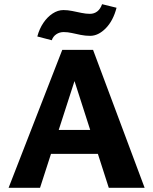

<svg xmlns="http://www.w3.org/2000/svg" viewBox="-20 -896 731 916"><path d="M499 0 314 -576H357L171 0H21L277 -658H424L670 0ZM137 -162 179 -276H473L532 -162ZM227 -704 158 -722Q168 -759 187 -787Q206 -815 231 -831.5Q256 -848 283 -848Q303 -848 325 -843.5Q347 -839 368.5 -834.5Q390 -830 409 -830Q429 -830 444 -841.5Q459 -853 467 -876L536 -859Q520 -797 484.5 -761Q449 -725 410 -725Q387 -725 365 -729.5Q343 -734 323 -738.5Q303 -743 284 -743Q264 -743 248.5 -732.5Q233 -722 227 -704Z"/></svg>

Font: Ysabeau Infant ExtraBold
Style: Regular
Weight: 800
Designer: Christian Thalmann (Catharsis Fonts)
Version: Version 2.001;gftools[0.9.30]; featfreeze: ss01,ss02,lnum